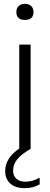

<svg xmlns="http://www.w3.org/2000/svg" viewBox="-20 -773 259 997"><path d="M80 0V-541.5H139V0ZM109.5 -669.5Q65 -669.5 65 -710.5Q65 -730 76.8 -741.5Q88.5 -753 109.5 -753Q130.5 -753 142.2 -741.5Q154 -730 154 -710.5Q154 -669.5 109.5 -669.5ZM109 204Q60.5 204 33.8 180.5Q7 157 7 116Q7 75 33.5 40.5Q60 6 120 -26L139 0Q89.5 28.5 68.8 55Q48 81.5 48 112.5Q48 140 65 155.2Q82 170.5 112 170.5Q149 170.5 186 149.5V184.5Q151 204 109 204Z"/></svg>

Font: Encode Sans Lt
Style: Regular
Weight: 300
Designer: Multiple Designers
Foundry: Impallari Type
Version: Version 3.002; ttfautohint (v1.8.3) -l 8 -r 50 -G 200 -x 14 